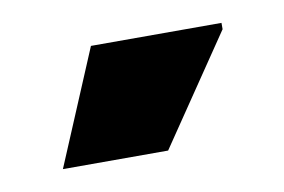

<svg xmlns="http://www.w3.org/2000/svg" viewBox="-34 -764 353 239"><g transform="rotate(-10 143.0 -644.5)"><path d="M30 -572 91 -717H256V-709L163 -572Z"/></g></svg>

Font: Fustat ExtraBold
Style: Regular
Weight: 800
Designer: Mohamed Gaber, Khaled Hosny, Laura Garcia Mut
Foundry: Kief Type Foundry, Alif Type Foundry, Hard Type Foundry
Version: Version 1.007